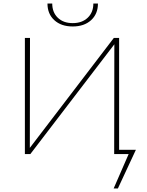

<svg xmlns="http://www.w3.org/2000/svg" viewBox="-20 -873 834 1088"><path d="M249 -853H276Q276 -803 307.5 -772.5Q339 -742 392 -742Q445 -742 477 -772.5Q509 -803 509 -853H535Q535 -794 496 -758.5Q457 -723 392 -723Q327 -723 288 -758.5Q249 -794 249 -853ZM648 195H624L709 0H627L628 -622L152 0H121V-658H150L149 -35L625 -658H655V-24H750Z"/></svg>

Font: Ysabeau Infant Extralight
Style: Regular
Weight: 200
Designer: Christian Thalmann (Catharsis Fonts)
Version: Version 0.003